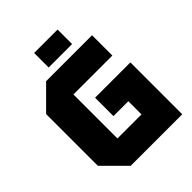

<svg xmlns="http://www.w3.org/2000/svg" viewBox="-240 -994 1123 1123"><g transform="rotate(-45 321.0 -433.0)"><path d="M40 -136V-564L176 -700H556V-532H234V-168H433V-277H310V-429H602V0H176ZM243 -746V-866H437V-746Z"/></g></svg>

Font: Tektur ExtraBold
Style: Regular
Weight: 800
Designer: Adam Jagosz
Foundry: Adam Jagosz
Version: Version 1.005;gftools[0.9.30]